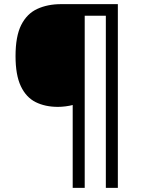

<svg xmlns="http://www.w3.org/2000/svg" viewBox="-20 -780 695 927"><path d="M549 127H491V-704H389V127H331V-273Q316 -269 296.5 -266.5Q277 -264 260 -264Q198 -264 152 -287Q106 -310 80.5 -364Q55 -418 55 -509Q55 -605 82.5 -659.5Q110 -714 160 -737Q210 -760 275 -760H549Z"/></svg>

Font: Noto Sans Samaritan
Style: Regular
Weight: 400
Designer: Monotype Design Team
Foundry: Monotype Imaging Inc.
Version: Version 2.001; ttfautohint (v1.8.4.7-5d5b)